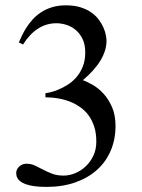

<svg xmlns="http://www.w3.org/2000/svg" viewBox="-20 -697 540 728"><path d="M418 -219.2Q418 -168.5 399.9 -126Q381.8 -83.5 347.9 -53Q314 -22.5 265.4 -5.4Q216.8 11.7 156.2 11.7Q128.4 11.7 109.1 8.8Q89.8 5.9 77.1 1.2Q64.5 -3.4 57.1 -9.3Q49.8 -15.1 46.4 -21.2Q43 -27.3 42.2 -32.7Q41.5 -38.1 41.5 -41.5Q41.5 -48.8 44.7 -54.9Q47.9 -61 53.2 -65.9Q58.6 -70.8 65.4 -73.5Q72.3 -76.2 80.1 -76.2Q98.1 -76.2 113 -69.1Q127.9 -62 143.6 -53.7Q159.2 -45.4 177.7 -38.3Q196.3 -31.2 221.2 -31.2Q243.2 -31.2 265.1 -40.3Q287.1 -49.3 304.9 -66.2Q322.8 -83 334 -106.7Q345.2 -130.4 345.2 -159.7Q345.2 -192.9 336.9 -217.8Q328.6 -242.7 315.2 -260.5Q301.8 -278.3 284.4 -290.5Q267.1 -302.7 249 -310.1Q206.5 -327.6 152.3 -328.1V-343.8Q158.7 -344.2 172.1 -347.4Q185.5 -350.6 202.4 -357.7Q219.2 -364.7 237.1 -376Q254.9 -387.2 269.5 -404.1Q284.2 -420.9 293.7 -444.1Q303.2 -467.3 303.2 -497.6Q303.2 -529.8 292.2 -551Q281.2 -572.3 264.9 -585.2Q248.5 -598.1 229.5 -603.5Q210.4 -608.9 194.3 -608.9Q118.2 -608.9 67.4 -528.3L51.3 -536.1Q56.2 -546.4 62.7 -560.8Q69.3 -575.2 79.1 -590.8Q88.9 -606.4 102.5 -621.8Q116.2 -637.2 134.3 -649.4Q152.3 -661.6 176 -669.2Q199.7 -676.8 230 -676.8Q261.7 -676.8 285.6 -669.2Q309.6 -661.6 326.7 -649.4Q343.8 -637.2 354.7 -622.3Q365.7 -607.4 372.3 -592.3Q378.9 -577.1 381.3 -564Q383.8 -550.8 383.8 -542Q383.8 -506.3 361.8 -469Q339.8 -431.6 294.4 -393.1Q310.5 -387.2 331.8 -375Q353 -362.8 372.1 -342.3Q391.1 -321.8 404.5 -291.5Q418 -261.2 418 -219.2Z"/></svg>

Font: Doulos SIL Phon
Style: Regular
Weight: 400
Designer: Walt Agee, Victor Gaultney, Peter Martin, Debbi Hosken, Becca Hirsbrunner
Foundry: SIL International
Version: Version 5.000